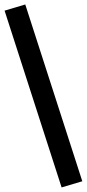

<svg xmlns="http://www.w3.org/2000/svg" viewBox="-40 -765 386 855"><path d="M234.3 69.6 326.5 42.2 72.5 -745.1 -19.6 -717.6Z"/></svg>

Font: LL Pando Sans
Style: Bold
Weight: 700
Designer: Joshua Smith
Foundry: Joshua Smith
Version: Version 1.000;Glyphs 3.2.1 (3258)